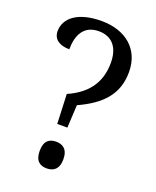

<svg xmlns="http://www.w3.org/2000/svg" viewBox="-137 -805 725 892"><g transform="rotate(20 225.5 -358.5)"><path d="M173 -350 179 -204H229L235 -317C347 -368 410 -434 410 -544C410 -658 328 -724 210 -724C92 -724 33 -674 33 -610C33 -568 67 -549 113 -549C113 -619 140 -675 214 -675C284 -675 316 -626 316 -556C316 -473 282 -398 173 -350ZM203 7C235 7 262 -9 262 -59C262 -109 235 -125 203 -125C170 -125 145 -109 145 -59C145 -9 170 7 203 7Z"/></g></svg>

Font: Noto Serif Georgian SemiCondensed
Style: Regular
Weight: 400
Width: 4
Designer: Monotype Design Team, Akaki Razmadze
Foundry: Google LLC
Version: Version 2.003